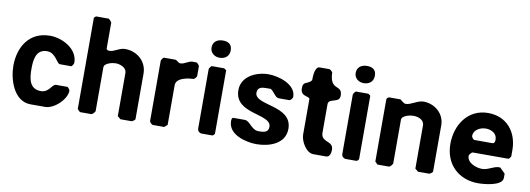

<svg xmlns="http://www.w3.org/2000/svg" viewBox="-58 -1098 4041 1464"><g transform="rotate(10 1962.5 -366.5)"><path d="M33 -260C33 -159 81 7 213 7H327C394 7 487 -78 487 -147C487 -152 472 -173 467 -173H380C347 -173 338 -106 272 -106C184 -106 173 -186 173 -260C173 -330 181 -414 268 -414C335 -414 356 -333 380 -333H467C475 -333 487 -356 487 -363C487 -473 363 -534 270 -534C110 -534 33 -407 33 -260Z M688 -740H588L574 -727V-20L594 0H681C688 0 697 -8 701 -13C704 -17 711 -26 711 -27V-367C711 -401 775 -414 798 -414C830 -414 884 -398 884 -353V-20L908 0H994C1000 0 1021 -15 1021 -20V-373C1021 -469 942 -534 851 -534C808 -534 771 -499 734 -499C726 -499 711 -503 711 -513V-713C711 -719 691 -737 688 -740Z M1283 -499C1266 -499 1256 -520 1240 -520H1153C1148 -520 1133 -499 1133 -493V-27C1133 -17 1150 0 1160 0H1247L1270 -20V-327C1270 -389 1369 -398 1407 -400C1412 -404 1427 -418 1427 -427V-500C1427 -509 1412 -523 1407 -527C1402 -527 1381 -528 1377 -528C1340 -528 1318 -499 1283 -499Z M1617 -520H1524C1519 -520 1504 -499 1504 -493V-33C1504 -24 1509 -12 1517 -7C1520 -5 1530 0 1531 0H1617C1626 0 1637 -11 1637 -20V-507C1634 -510 1622 -520 1617 -520ZM1497 -659C1497 -619 1532 -593 1569 -593C1614 -593 1645 -618 1645 -663C1645 -709 1617 -727 1574 -727C1532 -727 1497 -706 1497 -659Z M1741 -133C1741 -26 1883 7 1962 7C2058 7 2182 -32 2182 -150C2182 -334 1894 -279 1894 -380C1894 -422 1928 -427 1962 -427H1996C2023 -414 2040 -367 2069 -367H2149C2161 -367 2176 -386 2176 -397C2176 -495 2037 -534 1962 -534C1869 -534 1755 -484 1755 -376C1755 -187 2037 -244 2037 -140C2037 -94 1996 -93 1960 -93C1904 -93 1884 -160 1842 -160H1756C1741 -160 1741 -141 1741 -133Z M2229 -473C2229 -405 2300 -427 2300 -400V-127C2300 -78 2345 7 2403 7H2503C2531 7 2537 -32 2537 -50C2537 -124 2443 -88 2443 -167V-387C2443 -438 2531 -407 2531 -468C2531 -561 2441 -483 2436 -633C2433 -638 2418 -653 2410 -653H2336C2292 -653 2297 -556 2296 -547C2267 -508 2229 -533 2229 -473Z M2733 -520H2640C2635 -520 2620 -499 2620 -493V-33C2620 -24 2625 -12 2633 -7C2636 -5 2646 0 2647 0H2733C2742 0 2753 -11 2753 -20V-507C2750 -510 2738 -520 2733 -520ZM2613 -659C2613 -619 2648 -593 2685 -593C2730 -593 2761 -618 2761 -663C2761 -709 2733 -727 2690 -727C2648 -727 2613 -706 2613 -659Z M2878 -20 2898 0H2985C2992 0 3001 -8 3005 -13C3008 -17 3015 -26 3015 -27V-367C3015 -402 3080 -414 3103 -414C3137 -414 3188 -401 3188 -353V-20L3212 0H3298C3304 0 3325 -15 3325 -20V-380C3325 -470 3247 -534 3162 -534C3114 -534 3071 -493 3028 -493C3015 -493 2990 -516 2985 -520H2898C2889 -520 2878 -509 2878 -500Z M3418 -253C3418 -96 3525 7 3678 7C3714 7 3865 -2 3865 -67V-100L3825 -140C3825 -140 3818 -141 3816 -141C3772 -141 3737 -106 3688 -106C3644 -106 3571 -131 3571 -187C3571 -195 3589 -217 3598 -217H3872C3880 -217 3890 -233 3892 -240V-287C3892 -425 3808 -534 3662 -534C3503 -534 3418 -397 3418 -253ZM3571 -340C3571 -390 3624 -414 3665 -414C3706 -414 3752 -393 3752 -343C3752 -331 3749 -313 3732 -313H3592C3587 -313 3571 -330 3571 -340Z"/></g></svg>

Font: Asimov Print
Style: C
Weight: 500
Designer: Google
Version: Version 2.000980: 2014